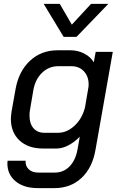

<svg xmlns="http://www.w3.org/2000/svg" viewBox="-20 -766 627 989"><path d="M18 76 19 62H112Q110 89 128 106Q146 123 177 123H262Q307 123 338 91.5Q369 60 379 5L391 -62Q364 -34 332.5 -17.5Q301 -1 272 -1H201Q125 -1 80.5 -42.5Q36 -84 36 -154Q36 -166 40 -194L60 -306Q76 -398 134 -452.5Q192 -507 277 -507H343Q381 -507 414 -490Q447 -473 463 -445L473 -499H561L472 5Q456 98 400 150.5Q344 203 260 203H175Q103 203 60.5 168Q18 133 18 76ZM279 -82Q325 -82 364.5 -119Q404 -156 418 -214L436 -319Q440 -366 415 -395.5Q390 -425 348 -425H280Q232 -425 197 -391.5Q162 -358 152 -303L134 -197Q132 -188 132 -170Q132 -129 152.5 -105.5Q173 -82 209 -82ZM205 -746H288L350 -639L449 -746H538L374 -576H308Z"/></svg>

Font: Bai Jamjuree Medium
Style: Italic
Weight: 500
Italic angle: -10°
Version: Version 1.000; ttfautohint (v1.6)